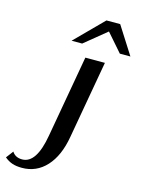

<svg xmlns="http://www.w3.org/2000/svg" viewBox="-263 -793 781 1053"><g transform="rotate(15 127.0 -266.5)"><path d="M-131 151 -100 110Q-82 139 -43 139Q38 139 66 -26L148 -490H259L181 -49Q162 62 106 123Q50 184 -32 184Q-65 184 -88 176Q-111 168 -131 151ZM207 -717H285L385 -560H325L236 -662L111 -560H51Z"/></g></svg>

Font: Fahkwang Medium
Style: Italic
Weight: 500
Italic angle: -10°
Version: Version 1.000; ttfautohint (v1.6)